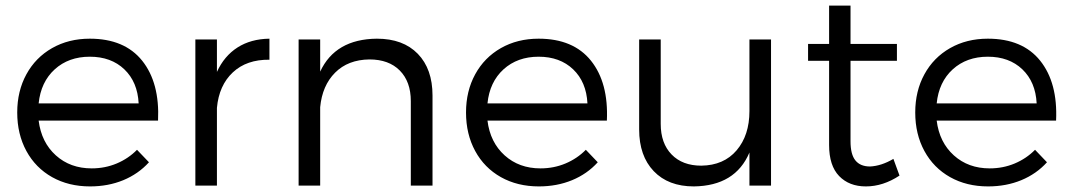

<svg xmlns="http://www.w3.org/2000/svg" viewBox="-20 -668 3860 691"><path d="M548.8 -233.9H119.1Q128.9 -155.8 180.9 -108.9Q232.9 -62 310.1 -62Q357.9 -62 399.9 -79.6Q441.9 -97.2 473.1 -128.9L516.1 -84Q478 -42 423.6 -19.5Q369.1 2.9 304.2 2.9Q227.1 2.9 167.5 -30.5Q107.9 -64 75 -124.5Q42 -185.1 42 -263.2Q42 -340.3 75 -400.6Q107.9 -460.9 167.5 -494.9Q227.1 -528.8 303.2 -528.8Q428.2 -528.8 491.7 -449.5Q555.2 -370.1 548.8 -233.9ZM479 -295.9Q475.1 -373 427.5 -418.5Q379.9 -463.9 303.2 -463.9Q227.1 -463.9 177 -418.5Q127 -373 119.1 -295.9Z M949.7 -528.8V-453.1Q867.7 -454.1 817.9 -407.5Q768.1 -360.8 760.7 -279.8V0H683.1V-525.9H760.7V-409.2Q787.1 -466.8 835 -497.3Q882.8 -527.8 949.7 -528.8Z M1536.6 -324.2V0H1458.5V-304.2Q1458.5 -374 1418.9 -414.1Q1379.4 -454.1 1309.6 -454.1Q1232.4 -453.1 1186 -406.5Q1139.6 -359.9 1132.3 -282.2V0H1054.7V-525.9H1132.3V-410.2Q1186.5 -527.3 1336.4 -528.8Q1430.7 -528.8 1483.6 -474.4Q1536.6 -419.9 1536.6 -324.2Z M2164.1 -233.9H1734.4Q1744.1 -155.8 1796.1 -108.9Q1848.1 -62 1925.3 -62Q1973.1 -62 2015.1 -79.6Q2057.1 -97.2 2088.4 -128.9L2131.3 -84Q2093.3 -42 2038.8 -19.5Q1984.4 2.9 1919.4 2.9Q1842.3 2.9 1782.7 -30.5Q1723.1 -64 1690.2 -124.5Q1657.2 -185.1 1657.2 -263.2Q1657.2 -340.3 1690.2 -400.6Q1723.1 -460.9 1782.7 -494.9Q1842.3 -528.8 1918.5 -528.8Q2043.5 -528.8 2106.9 -449.5Q2170.4 -370.1 2164.1 -233.9ZM2094.2 -295.9Q2090.3 -373 2042.7 -418.5Q1995.1 -463.9 1918.5 -463.9Q1842.3 -463.9 1792.2 -418.5Q1742.2 -373 1734.4 -295.9Z M2754.9 -525.9V0H2677.2V-119.1Q2626.5 1 2477.1 2.9Q2385.3 2.9 2332.8 -52Q2280.3 -106.9 2280.3 -202.1V-525.9H2357.9V-222.2Q2357.9 -152.3 2397 -112.1Q2436 -71.8 2503.9 -71.8Q2585 -72.8 2631.1 -127Q2677.2 -181.2 2677.2 -268.1V-525.9Z M3217.3 -36.1Q3158.2 2.9 3096.2 2.9Q3036.1 2.9 3000 -34.4Q2963.9 -71.8 2963.9 -146V-449.2H2888.2V-509.8H2963.9V-647.9H3041V-509.8H3208V-449.2H3041V-159.2Q3041 -112.3 3058.6 -90.6Q3076.2 -68.8 3111.3 -68.8Q3152.3 -70.8 3195.3 -96.2Z M3780.8 -233.9H3351.1Q3360.8 -155.8 3412.8 -108.9Q3464.8 -62 3542 -62Q3589.8 -62 3631.8 -79.6Q3673.8 -97.2 3705.1 -128.9L3748 -84Q3710 -42 3655.5 -19.5Q3601.1 2.9 3536.1 2.9Q3459 2.9 3399.4 -30.5Q3339.8 -64 3306.9 -124.5Q3273.9 -185.1 3273.9 -263.2Q3273.9 -340.3 3306.9 -400.6Q3339.8 -460.9 3399.4 -494.9Q3459 -528.8 3535.2 -528.8Q3660.2 -528.8 3723.6 -449.5Q3787.1 -370.1 3780.8 -233.9ZM3710.9 -295.9Q3707 -373 3659.4 -418.5Q3611.8 -463.9 3535.2 -463.9Q3459 -463.9 3408.9 -418.5Q3358.9 -373 3351.1 -295.9Z"/></svg>

Font: Argentum Sans Light
Style: Regular
Weight: 300
Designer: Julieta Ulanovsky (Modified by Cristiano Sobral)
Foundry: Julieta Ulanovsky
Version: Version 1.000; ttfautohint (v1.5.65-e2d9)